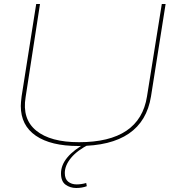

<svg xmlns="http://www.w3.org/2000/svg" viewBox="-20 -720 875 960"><path d="M372 10Q234 10 159 -41.5Q84 -93 84 -190Q84 -200 85 -210Q86 -220 88 -238L161 -700H180L108 -234Q90 -125 161 -67Q232 -9 375 -9Q679 -9 715 -238L789 -700H808L735 -238Q695 10 372 10ZM412 -6 429 0Q367 31 335.5 69Q304 107 304 145Q304 175 321 188.5Q338 202 363 202Q387 202 411 195L414 211Q390 220 361 220Q331 220 308 203.5Q285 187 285 147Q285 64 412 -6Z"/></svg>

Font: Georama Extended Thin
Style: Italic
Weight: 100
Width: 7
Italic angle: -9°
Designer: Jean-Baptiste Levee
Foundry: Production Type
Version: Version 1.000